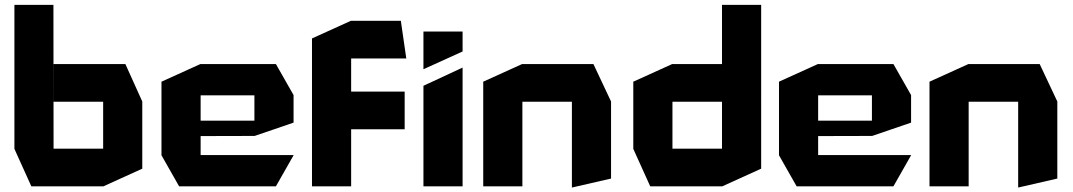

<svg xmlns="http://www.w3.org/2000/svg" viewBox="-20 -790 4550 814"><path d="M41.1 -159.8V-769.5H206.5L207.1 -159.8ZM112.9 0 41.1 -158.8V-159.8H417.3V0ZM417.3 0V-358.7H583.2V-74.9L418.3 0ZM207.1 -358.7V-518.5H511.5L583.2 -359.7V-358.7Z M739.4 0 664.6 -131.7V-132.7H1224.6V-131.7L1149.7 0ZM664.6 -132.7V-443.7L829.6 -518.5H830.6V-132.7ZM830.6 -213.1V-278.5H1058.6V-213.7ZM830.6 -385.9V-518.5H1149.7L1224.6 -386.9V-385.9ZM1058.6 -213.7V-385.9H1224.6V-270.1L1059.6 -213.7Z M1468.7 -241.9 1303.7 -401.7H1695.6V-241.9ZM1302.7 0V-401.7H1303.7L1468.7 -241.9V0ZM1302.7 -401.7V-627L1467.7 -701.9H1468.7V-401.7ZM1468.7 -542V-701.9H1679.4L1702.4 -543V-542ZM1775.2 0V-426.3L1940.2 -503H1941.2V0ZM1775.2 -496.9V-656.4H1941.2V-571.8L1776.2 -496.9Z M2028.7 0V-443.7L2193.7 -518.5H2194.7V0ZM2404.6 4.9V-358.7H2570.6V-33L2405.6 4.9ZM2194.7 -358.7V-518.5H2495.8L2570.6 -359.7V-358.7Z M3206 -360.9 3041 -518.5V-769.5H3207V-360.9ZM2830.9 -358.7V-518.5H3098.2L3207 -359.7V-358.7ZM2736.7 0 2664.9 -158.8V-159.8H3041V0ZM2664.9 -159.8V-443.7L2829.9 -518.5H2830.9V-159.8ZM3041 0V-358.7H3207V-74.9L3042 0Z M3357.4 0 3282.6 -131.7V-132.7H3842.6V-131.7L3767.7 0ZM3282.6 -132.7V-443.7L3447.6 -518.5H3448.6V-132.7ZM3448.6 -213.1V-278.5H3676.6V-213.7ZM3448.6 -385.9V-518.5H3767.7L3842.6 -386.9V-385.9ZM3676.6 -213.7V-385.9H3842.6V-270.1L3677.6 -213.7Z M3920.7 0V-443.7L4085.7 -518.5H4086.7V0ZM4296.6 4.9V-358.7H4462.6V-33L4297.6 4.9ZM4086.7 -358.7V-518.5H4387.8L4462.6 -359.7V-358.7Z"/></svg>

Font: Foldit Thin
Style: Regular
Weight: 100
Designer: Sophia Tai
Foundry: Sophia Tai
Version: Version 1.003